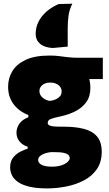

<svg xmlns="http://www.w3.org/2000/svg" viewBox="-20 -817 594 1042"><path d="M235.5 205.5Q178.5 205.5 139.8 196.2Q101 187 78 171Q55 155 45 134.5Q35 114 35 91.5Q35 59 51.2 38.5Q67.5 18 89.8 6.5Q112 -5 130 -10V-21.5Q116.5 -24 102.8 -33.8Q89 -43.5 79.2 -59.2Q69.5 -75 69.5 -97Q69.5 -113.5 76.2 -129.5Q83 -145.5 97 -158.8Q111 -172 134 -180.5V-192.5Q114 -200 94.8 -212.8Q75.5 -225.5 59.5 -244.2Q43.5 -263 33.8 -288.2Q24 -313.5 24 -346.5Q24 -392.5 47 -430.8Q70 -469 119.5 -492.2Q169 -515.5 248.5 -515.5Q279 -515.5 301.5 -512.5Q324 -509.5 348.5 -506.5Q373 -503.5 410.5 -503.5H538V-388Q493 -388 453 -388Q413 -388 371 -388L419 -459Q444.5 -438 457.5 -408Q470.5 -378 470.5 -339.5Q470.5 -293.5 448 -262.5Q425.5 -231.5 388.8 -213Q352 -194.5 309 -185.5Q273 -178 256 -171.5Q239 -165 239 -150.5Q239 -142 246.2 -137.5Q253.5 -133 268.8 -131.2Q284 -129.5 308 -129.5H327Q387.5 -129.5 433.8 -118Q480 -106.5 506 -77Q532 -47.5 532 7Q532 62.5 505.8 100.8Q479.5 139 435.5 162Q391.5 185 339.2 195.2Q287 205.5 235.5 205.5ZM261 87.5Q294 87.5 315.8 79.5Q337.5 71.5 348 60.8Q358.5 50 358.5 41.5Q358.5 32 351.8 24.5Q345 17 326.5 12.8Q308 8.5 271.5 8.5H257.5Q241.5 10 225 15.2Q208.5 20.5 197.8 29.5Q187 38.5 187 51.5Q187 59 191.5 65.5Q196 72 205 77Q214 82 228 84.8Q242 87.5 261 87.5ZM247.5 -269.5Q259 -270 270.8 -273.5Q282.5 -277 292.5 -283.2Q302.5 -289.5 308.5 -298.8Q314.5 -308 314.5 -320Q314.5 -335.5 306 -346.5Q297.5 -357.5 283.5 -363.2Q269.5 -369 252 -369Q236 -369 222.8 -363.2Q209.5 -357.5 201.8 -347Q194 -336.5 194 -323Q194 -309.5 201.2 -298.5Q208.5 -287.5 220.8 -280Q233 -272.5 247.5 -269.5ZM266 -556.5Q221 -559 197.2 -579.5Q173.5 -600 173.5 -632.5Q173.5 -667 188.2 -697.5Q203 -728 230.8 -752.8Q258.5 -777.5 298 -795L372.5 -797Q356.5 -765 352 -732.5Q347.5 -700 347.5 -663.5Q347.5 -639 347.5 -614Q347.5 -589 347.5 -564Z"/></svg>

Font: Commissioner Thin ExtraBold
Style: Regular
Weight: 800
Version: Version 1.000